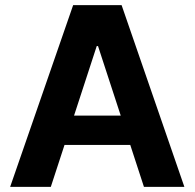

<svg xmlns="http://www.w3.org/2000/svg" viewBox="-20 -727 758 747"><path d="M19.5 0 264.6 -707H453.1L697.3 0H540L486.8 -163.1H231L177.7 0ZM449.7 -277.3 361.3 -547.9H356.4L268.1 -277.3Z"/></svg>

Font: Pretendard JP
Style: Bold
Weight: 700
Designer: Base glyphs from Inter by Rasmus Andersson; Hangeul glyphs from Noto Sans CJK(Source Han Sans) by Jang Soo-young and Kan
Foundry: Kil Hyung-jin
Version: Version 1.309